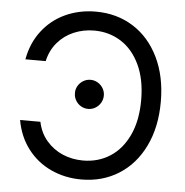

<svg xmlns="http://www.w3.org/2000/svg" viewBox="-52 -767 797 828"><g transform="rotate(5 346.5 -353.5)"><path d="M330.1 -72.3Q395 -72.3 446.5 -105Q498 -137.7 527.8 -201.2Q557.6 -264.6 557.6 -353.5Q557.6 -442.4 527.8 -505.9Q498 -569.3 446.5 -602.1Q395 -634.8 330.1 -634.8Q283.2 -634.8 242.2 -617.4Q201.2 -600.1 172.1 -566.2Q143.1 -532.2 132.8 -485.4H44.9Q57.6 -556.2 97.7 -608.6Q137.7 -661.1 198 -689Q258.3 -716.8 330.1 -716.8Q420.9 -716.8 491.7 -672.4Q562.5 -627.9 602.5 -545.7Q642.6 -463.4 642.6 -353.5Q642.6 -243.7 602.5 -161.4Q562.5 -79.1 491.7 -34.7Q420.9 9.8 330.1 9.8Q258.8 9.8 198.5 -18.1Q138.2 -45.9 97.9 -98.4Q57.6 -150.9 44.9 -222.7H132.8Q142.6 -175.3 171.6 -141.4Q200.7 -107.4 241.9 -89.8Q283.2 -72.3 330.1 -72.3ZM270.5 -359.4Q270 -376 278.6 -390.4Q287.1 -404.8 301.5 -413.3Q315.9 -421.9 333 -421.9Q349.6 -421.9 364 -413.3Q378.4 -404.8 387 -390.4Q395.5 -376 395.5 -359.4Q395.5 -342.3 387 -327.6Q378.4 -313 364 -304.4Q349.6 -295.9 333 -295.9Q315.9 -295.9 301.5 -304.4Q287.1 -313 278.6 -327.6Q270 -342.3 270.5 -359.4Z"/></g></svg>

Font: Pretendard GOV
Style: Regular
Weight: 400
Designer: Base glyphs from Inter by Rasmus Andersson; Hangeul glyphs from Noto Sans CJK(Source Han Sans) by Jang Soo-young and Kan
Foundry: Kil Hyung-jin
Version: Version 1.309